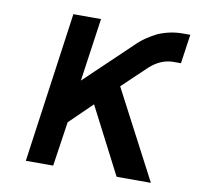

<svg xmlns="http://www.w3.org/2000/svg" viewBox="-63 -565 646 629"><g transform="rotate(10 260.5 -250.0)"><path d="M132 -500 62 0H153L175 -148L250 -221L364 0H478L324 -294L405 -371Q441 -403 482 -403H507L521 -500H496Q454 -500 414 -483Q396 -474 379 -462.5Q362 -451 347 -436L194 -290L224 -500Z"/></g></svg>

Font: Unageo
Style: Medium-Italic
Weight: 500
Designer: Richard Sepsi
Foundry: Richard Sepsi
Version: Version 2.000